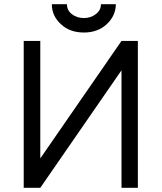

<svg xmlns="http://www.w3.org/2000/svg" viewBox="-20 -895 770 915"><path d="M637 -700V0H559V-560L172 0H93V-700H172V-140L559 -700ZM227 -875Q227 -819 271 -779Q313 -740 380 -740Q445 -740 488 -779Q532 -820 532 -875H461Q461 -846 437 -828Q413 -809 380 -809Q346 -809 322 -828Q299 -846 299 -875Z"/></svg>

Font: Unageo
Style: Regular
Weight: 400
Designer: Richard Sepsi
Foundry: Richard Sepsi
Version: Version 2.000